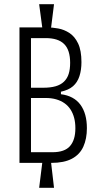

<svg xmlns="http://www.w3.org/2000/svg" viewBox="-20 -784 479 917"><path d="M183 -644 167 -764H238L223 -644ZM167 113 183 -16H223L238 113ZM73 -6V-653H208Q230 -653 258 -648Q286 -643 311.5 -626.5Q337 -610 353 -576.5Q369 -543 369 -487Q369 -450 359.5 -420.5Q350 -391 329 -372.5Q308 -354 271 -346V-334Q333 -326 364 -284Q395 -242 395 -172Q395 -121 378 -83.5Q361 -46 323.5 -26Q286 -6 225 -6ZM128 -57H230Q260 -57 281 -64.5Q302 -72 314.5 -86.5Q327 -101 333.5 -122Q340 -143 340 -172Q340 -199 334 -221.5Q328 -244 316.5 -261.5Q305 -279 288 -291Q271 -303 248.5 -309.5Q226 -316 199 -316H128ZM128 -365H187Q221 -365 245.5 -372Q270 -379 285.5 -394Q301 -409 308 -431Q315 -453 315 -484Q315 -514 308 -536.5Q301 -559 286.5 -573.5Q272 -588 250 -595Q228 -602 198 -602H128Z"/></svg>

Font: Bricolage Grotesque Condensed ExtraLight
Style: Regular
Weight: 250
Width: 3
Designer: Mathieu Triay
Foundry: Atelier Triay
Version: Version 1.000;gftools[0.9.30]